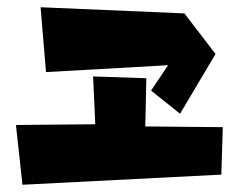

<svg xmlns="http://www.w3.org/2000/svg" viewBox="-20 -542 660 530"><path d="M237 -331 243 -199 24 -197 42 -32 591 -60 595 -191 381 -193 384 -326ZM92 -522 107 -343 444 -362 397 -292 477 -228 575 -393 489 -505Z"/></svg>

Font: Super Mario
Style: Regular
Weight: 400
Version: Version 1.0